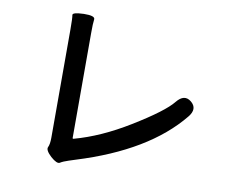

<svg xmlns="http://www.w3.org/2000/svg" viewBox="-82 -844 1165 977"><g transform="rotate(10 500.0 -355.5)"><path d="M238 6Q205 -25 213 -41Q221 -57 221 -91V-650Q221 -710 218 -724Q215 -738 275 -740Q334 -741 331 -721Q328 -701 328 -651V-109Q328 -104 333 -105Q469 -142 614 -231Q769 -326 812 -380Q850 -427 888 -396Q927 -364 889 -318Q722 -113 362 -2Q334 7 328 9Q300 18 286 27Q272 36 238 6Z"/></g></svg>

Font: Resource Han Rounded JP Medium
Style: Regular
Weight: 500
Designer: Cyano Hao (round all glyphs); Ryoko NISHIZUKA 西塚涼子 (kana, bopomofo & ideographs); Paul D. Hunt (Latin, Greek & Cyrillic)
Foundry: Cyano Hao
Version: 0.990